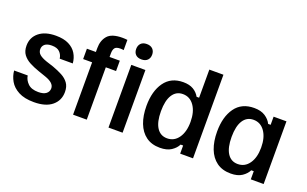

<svg xmlns="http://www.w3.org/2000/svg" viewBox="-81 -1057 2299 1439"><g transform="rotate(20 1069.0 -337.5)"><path d="M241.7 12.5Q165.8 12.5 118.3 -12.9Q70.8 -38.3 48.3 -77.9Q25.8 -117.5 22.5 -160H130.8Q135.8 -125 163.8 -97.5Q191.7 -70 246.7 -70Q288.3 -70 309.2 -86.2Q330 -102.5 330 -129.2Q330 -172.5 257.5 -197.5L197.5 -218.3Q155.8 -232.5 121.2 -250.8Q86.7 -269.2 66.2 -296.7Q45.8 -324.2 45.8 -367.5Q45.8 -432.5 94.2 -472.5Q142.5 -512.5 229.2 -512.5Q291.7 -512.5 332.1 -492.1Q372.5 -471.7 393.3 -437.1Q414.2 -402.5 417.5 -360H313.3Q309.2 -390.8 288.3 -411.7Q267.5 -432.5 225 -432.5Q188.3 -432.5 170 -417.5Q151.7 -402.5 151.7 -377.5Q151.7 -352.5 170.4 -336.2Q189.2 -320 227.5 -306.7L286.7 -287.5Q328.3 -272.5 362.1 -254.6Q395.8 -236.7 415.8 -209.2Q435.8 -181.7 435.8 -138.3Q435.8 -70.8 385.8 -29.2Q335.8 12.5 241.7 12.5Z M550.8 0V-417.5H479.2V-500H550.8V-531.7Q550.8 -591.7 583.8 -630Q616.7 -668.3 702.5 -668.3Q723.3 -668.3 741.7 -665.8V-584.2Q730.8 -586.7 715 -586.7Q681.7 -586.7 670.8 -571.7Q660 -556.7 660 -528.3V-500H741.7V-417.5H660V0ZM833.3 0V-500H945.8V0ZM890 -564.2Q859.2 -564.2 842.9 -580.8Q826.7 -597.5 826.7 -625Q826.7 -652.5 842.9 -669.6Q859.2 -686.7 890 -686.7Q920.8 -686.7 937.5 -669.6Q954.2 -652.5 954.2 -625Q954.2 -597.5 937.5 -580.8Q920.8 -564.2 890 -564.2Z M1245.8 10.8Q1179.2 10.8 1134.6 -22.1Q1090 -55 1067.5 -113.8Q1045 -172.5 1045 -250.8Q1045 -368.3 1096.2 -440Q1147.5 -511.7 1245 -511.7Q1294.2 -511.7 1325.8 -492.9Q1357.5 -474.2 1375 -442.5H1395V-666.7H1507.5V0H1405V-65H1385Q1370 -34.2 1335.8 -11.7Q1301.7 10.8 1245.8 10.8ZM1272.5 -74.2Q1329.2 -74.2 1362.9 -122.1Q1396.7 -170 1396.7 -250Q1396.7 -330 1362.9 -378.3Q1329.2 -426.7 1272.5 -426.7Q1219.2 -426.7 1190 -381.2Q1160.8 -335.8 1160.8 -250Q1160.8 -164.2 1190 -119.2Q1219.2 -74.2 1272.5 -74.2Z M1810.8 10.8Q1743.3 10.8 1698.3 -22.1Q1653.3 -55 1630.8 -113.8Q1608.3 -172.5 1608.3 -250.8Q1608.3 -368.3 1659.6 -440Q1710.8 -511.7 1810.8 -511.7Q1865 -511.7 1899.2 -489.2Q1933.3 -466.7 1948.3 -435H1968.3V-500H2070.8V0H1968.3V-65H1948.3Q1933.3 -34.2 1899.6 -11.7Q1865.8 10.8 1810.8 10.8ZM1835.8 -74.2Q1892.5 -74.2 1926.2 -122.1Q1960 -170 1960 -250Q1960 -330 1926.2 -378.3Q1892.5 -426.7 1835.8 -426.7Q1782.5 -426.7 1753.3 -381.2Q1724.2 -335.8 1724.2 -250Q1724.2 -164.2 1753.3 -119.2Q1782.5 -74.2 1835.8 -74.2Z"/></g></svg>

Font: Familjen Grotesk GF Medium
Style: Regular
Weight: 500
Designer: Anders Wikstroem, Jonas Baeckman, Matilda Gysing, Kristian Moeller
Foundry: Familjen STHLM AB
Version: Version 2.000; Beta; Release 4; Build 6